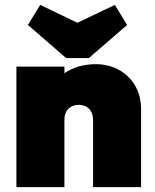

<svg xmlns="http://www.w3.org/2000/svg" viewBox="-20 -764 633 784"><path d="M360 -276V0H556V-321C556 -426 477 -502 372 -502C322 -502 277 -489 243 -465V-492H47V0H243V-276C243 -314 268 -336 302 -336C335 -336 360 -314 360 -276ZM94 -662 250 -527H343L499 -662L449 -744L296 -671L144 -744Z"/></svg>

Font: MV Cash Black
Style: Regular
Weight: 900
Designer: Rodrigo Fuenzalida
Foundry: fragTYPE
Version: Version 1.100;Glyphs 3.1.2 (3151)